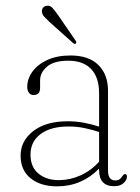

<svg xmlns="http://www.w3.org/2000/svg" viewBox="-20 -650 496 680"><path d="M53 -99Q53 -151 97.8 -185.8Q142.5 -220.5 220 -220.5Q250.5 -220.5 278.8 -215Q307 -209.5 331 -201.5V-319Q331 -376 302.8 -405.5Q274.5 -435 222.5 -435Q171 -435 146.5 -414Q122 -393 122 -365.5V-338.5Q122 -313.5 98.5 -313.5Q88.5 -313.5 82.5 -321.5Q76.5 -329.5 76.5 -342Q76.5 -371 95 -396.5Q113.5 -422 148 -437.8Q182.5 -453.5 229.5 -453.5Q294.5 -453.5 328.5 -419.8Q362.5 -386 362.5 -329V-46.5Q362.5 -11 388 -11Q398.5 -11 404.2 -15.5Q410 -20 413 -26Q418.5 -33.5 422.5 -33.5Q429.5 -33.5 429.5 -24.5Q429.5 -12 417.2 -1.2Q405 9.5 384.5 9.5Q331 9.5 331 -47.5V-53Q269.5 10 182 10Q124 10 88.5 -18.5Q53 -47 53 -99ZM88 -102.5Q88 -58.5 116.2 -35.2Q144.5 -12 188 -12Q227.5 -12 264.5 -28.5Q301.5 -45 331 -77V-182.5Q307 -190.5 280.2 -196.2Q253.5 -202 223 -202Q159.5 -202 123.8 -175.2Q88 -148.5 88 -102.5ZM186 -596 247.5 -506.5Q252.5 -499 248.5 -496Q244.5 -492.5 239.5 -497L155 -572.5Q145 -582 137.2 -590.2Q129.5 -598.5 128.5 -608Q127.5 -616 132.2 -622.2Q137 -628.5 145.5 -629.5Q157 -631.5 165.5 -622.2Q174 -613 186 -596Z"/></svg>

Font: Fraunces 72pt Soft Thin
Style: Regular
Weight: 100
Version: Version 1.000;[b76b70a41]